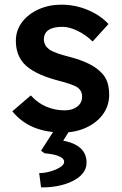

<svg xmlns="http://www.w3.org/2000/svg" viewBox="-20 -558 524 823"><path d="M248 10Q106 10 33 -81L112 -149Q142 -116 179 -100.5Q216 -85 257 -85Q290 -85 311 -101Q332 -117 332 -144Q332 -168 314 -182Q295 -196 228 -213Q122 -241 81 -287Q48 -325 48 -383Q48 -428 74.5 -463Q101 -498 145.5 -518Q190 -538 243 -538Q302 -538 356 -515.5Q410 -493 445 -455L377 -380Q349 -408 313 -425.5Q277 -443 248 -443Q168 -443 168 -388Q169 -363 190 -347Q211 -331 279 -314Q374 -289 413 -248Q432 -230 440 -206Q448 -182 448 -152Q448 -105 421.5 -68.5Q395 -32 349.5 -11Q304 10 248 10ZM156 245 148 184Q171 184 195.5 177Q220 170 237.5 159Q255 148 255 136Q255 123 239.5 115Q224 107 204.5 103.5Q185 100 171 99L156 88L228 -24H294L251 45Q351 64 351 139Q351 166 333.5 186.5Q316 207 286.5 220.5Q257 234 223 240Q189 246 156 245Z"/></svg>

Font: Readex Pro Medium
Style: Regular
Weight: 500
Designer: Bonnie Shaver-Troup, Thomas Jockin
Foundry: Lexend
Version: Version 1.204; ttfautohint (v1.8.4.7-5d5b)